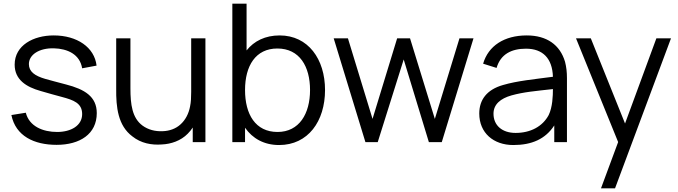

<svg xmlns="http://www.w3.org/2000/svg" viewBox="-20 -770 3671 1040"><path d="M503.1 -414.6C491.7 -513.5 397.9 -578.1 270.8 -578.1C161.5 -578.1 59.4 -525 59.4 -419.8C59.4 -338.5 121.9 -299 200 -277.1C242.7 -264.6 280.2 -254.2 315.6 -244.8C378.1 -228.1 425 -211.5 425 -152.1C425 -89.6 364.6 -55.2 289.6 -55.2C212.5 -55.2 138.5 -85.4 119.8 -159.4L41.7 -146.9C64.6 -33.3 164.6 14.6 286.5 14.6C412.5 14.6 504.2 -43.8 504.2 -157.3C504.2 -246.9 438.5 -286.5 337.5 -312.5C287.5 -326 253.1 -334.4 225 -342.7C167.7 -359.4 136.5 -382.3 136.5 -422.9C136.5 -474 192.7 -510.4 271.9 -508.3C345.8 -506.3 412.5 -476 425 -400Z M1015.6 -562.5V-272.9C1015.6 -243.8 1014.6 -216.7 1009.4 -192.7C1002.1 -154.2 984.4 -119.8 957.3 -95.8C932.3 -72.9 897.9 -60.4 861.5 -59.4C819.8 -57.3 782.3 -67.7 752.1 -89.6C695.8 -131.2 686.5 -204.2 686.5 -291.7V-562.5H609.4V-289.6C608.3 -189.6 618.8 -89.6 696.9 -31.3C743.8 6.2 801 16.7 856.2 12.5C906.2 10.4 959.4 -7.3 996.9 -45.8C1007.3 -56.3 1016.7 -67.7 1024 -79.2V0H1092.7V-562.5Z M1494.8 -578.1C1416.7 -578.1 1356.2 -547.9 1315.6 -496.9V-750H1238.5V0H1307.3V-78.1C1347.9 -19.8 1410.4 15.6 1491.7 15.6C1649 15.6 1740.6 -113.5 1740.6 -282.3C1740.6 -450 1649 -578.1 1494.8 -578.1ZM1483.3 -55.2C1363.5 -55.2 1307.3 -151 1307.3 -282.3C1307.3 -413.5 1364.6 -507.3 1482.3 -507.3C1603.1 -507.3 1659.4 -409.4 1659.4 -282.3C1659.4 -154.2 1601 -55.2 1483.3 -55.2Z M2468.8 -562.5 2335.4 -126 2201 -562.5H2131.2L1997.9 -126L1864.6 -562.5H1787.5L1959.4 0H2026L2166.7 -447.9L2303.1 0H2372.9L2544.8 -562.5Z M3051 0V-346.9C3051 -379.2 3047.9 -407.3 3040.6 -435.4C3013.5 -527.1 2941.7 -578.1 2833.3 -578.1C2711.5 -578.1 2625 -521.9 2596.9 -425L2669.8 -402.1C2691.7 -477.1 2751 -506.3 2829.2 -506.3C2919.8 -506.3 2971.9 -454.2 2975 -354.2C2872.9 -340.6 2782.3 -332.3 2704.2 -309.4C2616.7 -284.4 2576 -229.2 2576 -155.2C2576 -50 2653.1 15.6 2760.4 15.6C2860.4 15.6 2934.4 -16.7 2982.3 -90.6V0ZM2952.1 -146.9C2918.8 -84.4 2853.1 -50 2772.9 -50C2700 -50 2653.1 -90.6 2653.1 -154.2C2653.1 -205.2 2691.7 -236.5 2750 -253.1C2816.7 -271.9 2883.3 -277.1 2975 -287.5C2975 -251 2972.9 -189.6 2952.1 -146.9Z M3535.4 -562.5 3365.6 -101 3180.2 -562.5H3100L3328.1 -1V0L3235.4 250H3311.5L3614.6 -562.5Z"/></svg>

Font: Manrope3
Style: Regular
Weight: 400
Width: 4
Designer: Mikhail Sharanda
Foundry: Mikhail Sharanda
Version: Version 3.000;PS 003.000;hotconv 1.0.88;makeotf.lib2.5.64775